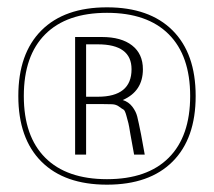

<svg xmlns="http://www.w3.org/2000/svg" viewBox="-20 -680 584 524"><path d="M451 -239Q388 -176 272 -176Q156 -176 93 -239Q30 -302 30 -418Q30 -534 93 -597Q156 -660 272 -660Q388 -660 451 -597Q514 -534 514 -418Q514 -302 451 -239ZM103.5 -249.5Q162 -191 272 -191Q382 -191 440.5 -249.5Q499 -308 499 -418Q499 -528 440.5 -586.5Q382 -645 272 -645Q162 -645 103.5 -586.5Q45 -528 45 -418Q45 -308 103.5 -249.5ZM185 -258V-579H258Q311 -579 340.5 -556Q370 -533 370 -491Q370 -431 315 -407Q331 -402 341 -389Q351 -376 354.5 -362Q358 -348 365 -313L375 -258H346L336 -313Q332 -338 330.5 -343.5Q329 -349 325 -364Q321 -379 317 -381Q313 -383 305 -389Q297 -395 286 -395.5Q275 -396 258 -396H215V-258ZM215 -416H247Q339 -416 339 -491Q339 -559 247 -559H215Z"/></svg>

Font: Arapey Thin-Display
Style: Regular
Weight: 100
Designer: Eduardo Rodriguez Tunni
Foundry: Eduardo Rodriguez Tunni
Version: Version 4.000